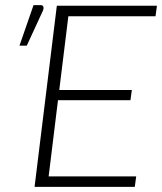

<svg xmlns="http://www.w3.org/2000/svg" viewBox="-20 -730 633 750"><path d="M56 0ZM587.5 -666.5H247L211.5 -378.5H495L489.5 -338.5H206.5L170 -41H512L506.5 0H115L202 -707.5H593ZM56 -551.5 111 -710H139Q147 -710 149.2 -703.8Q151.5 -697.5 147.5 -688L84.5 -551.5Z"/></svg>

Font: Lato Light
Style: Italic
Weight: 300
Italic angle: -7°
Designer: Lukasz Dziedzic
Foundry: tyPoland Lukasz Dziedzic
Version: Version 2.007; 2014-02-27